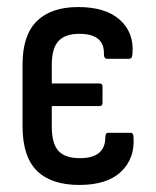

<svg xmlns="http://www.w3.org/2000/svg" viewBox="-20 -517 443 545"><path d="M205 8Q126 8 85 -32Q44 -72 44 -159V-334Q44 -417 84.5 -457Q125 -497 202 -497Q280 -497 320.5 -460.5Q361 -424 356 -364Q355 -355 352.5 -352.5Q350 -350 346 -350H284Q275 -350 275 -363Q277 -421 205 -421Q165 -421 146 -400.5Q127 -380 127 -333V-280H263Q271 -280 271 -271V-225Q271 -216 263 -216H127V-158Q127 -109 146 -88.5Q165 -68 207 -68Q279 -68 279 -128Q279 -140 287 -140H351Q359 -140 359 -127Q363 -67 323.5 -29.5Q284 8 205 8Z"/></svg>

Font: Sofia Sans Condensed Medium
Style: Regular
Weight: 500
Designer: Botio Nikoltchev, Ani Petrova
Foundry: lettersoup
Version: Version 4.101; ttfautohint (v1.8.4.7-5d5b)